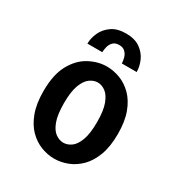

<svg xmlns="http://www.w3.org/2000/svg" viewBox="-168 -817 886 945"><g transform="rotate(30 275.0 -344.5)"><path d="M275.5 11Q238 11 200.5 -3.5Q163 -18 132.2 -49Q101.5 -80 83 -130Q64.5 -180 64.5 -251Q64.5 -345.5 96.2 -402.8Q128 -460 176.8 -486Q225.5 -512 275.5 -512Q313.5 -512 351 -497.8Q388.5 -483.5 419.5 -452.5Q450.5 -421.5 469 -371.8Q487.5 -322 487.5 -251Q487.5 -180 469 -130Q450.5 -80 419.5 -49Q388.5 -18 351 -3.5Q313.5 11 275.5 11ZM275.5 -79.5Q298.5 -79.5 320 -94.8Q341.5 -110 355.5 -147.5Q369.5 -185 369.5 -251Q369.5 -315.5 355.5 -352.8Q341.5 -390 320 -405.8Q298.5 -421.5 275.5 -421.5Q253 -421.5 231.2 -405.8Q209.5 -390 195.5 -352.8Q181.5 -315.5 181.5 -251Q181.5 -185 195.5 -147.5Q209.5 -110 231.2 -94.8Q253 -79.5 275.5 -79.5ZM275.5 -700Q325.5 -700 356.2 -678.2Q387 -656.5 401 -624.5Q415 -592.5 415 -561.5H330.5Q330.5 -574.5 326 -591.8Q321.5 -609 309.2 -621.5Q297 -634 274.5 -634Q252 -634 240 -621.5Q228 -609 223.8 -591.8Q219.5 -574.5 219.5 -561.5H135Q135 -592.5 149.5 -624.5Q164 -656.5 195 -678.2Q226 -700 275.5 -700Z"/></g></svg>

Font: Trispace SemiCondensed Medium
Style: Regular
Weight: 500
Width: 4
Designer: Tyler Finck
Foundry: Etcetera Type Company
Version: Version 1.210; ttfautohint (v1.8.3)